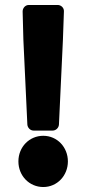

<svg xmlns="http://www.w3.org/2000/svg" viewBox="-20 -715 346 772"><path d="M90 -214C91 -202 101 -190 115 -190H192C204 -190 216 -200 217 -214L233 -555L237 -669C238 -684 225 -695 212 -695H96C81 -695 71 -682 71 -669L74 -555ZM54 -66C54 -8 98 37 154 37C210 37 253 -9 253 -66C253 -123 210 -169 154 -169C98 -169 54 -124 54 -66Z"/></svg>

Font: Falling Sky
Style: Blk
Weight: 900
Designer: Paul D. Hunt
Foundry: Adobe Systems Incorporated
Version: Version 1.02